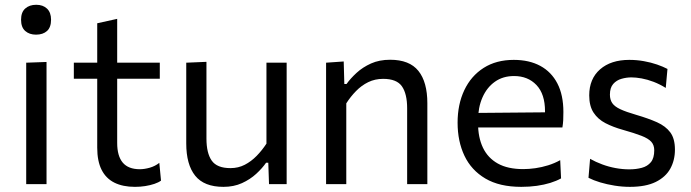

<svg xmlns="http://www.w3.org/2000/svg" viewBox="-20 -752 2821 784"><path d="M87 0Q87 -55.5 87 -106.5Q87 -157.5 87 -219V-269Q87 -313.5 87 -351.2Q87 -389 87 -424.2Q87 -459.5 87 -496L170 -499Q170 -462 170 -426.2Q170 -390.5 170 -352.2Q170 -314 170 -269V-219Q170 -157.5 170 -106.5Q170 -55.5 170 0ZM127 -610.5Q100 -610.5 83 -625.5Q66 -640.5 66 -671.5Q66 -702 83 -717.2Q100 -732.5 128 -732.5Q155.5 -732.5 172 -716.8Q188.5 -701 188.5 -671.5Q188.5 -640.5 172 -625.5Q155.5 -610.5 127 -610.5Z M531 11Q481.5 11 447 -6.2Q412.5 -23.5 394.8 -58.8Q377 -94 377 -149Q377 -192.5 377 -235.2Q377 -278 377 -319.2Q377 -360.5 377 -398.8Q377 -437 377 -472Q377 -523 377 -566.5Q377 -610 377 -657L458.5 -675Q458.5 -638 458.5 -606.5Q458.5 -575 458.5 -543Q458.5 -511 458.5 -472V-168.5Q458.5 -115 481.2 -88Q504 -61 551 -61Q569.5 -61 591.5 -67.2Q613.5 -73.5 630.5 -87L637.5 -14.5Q627.5 -7 610.5 -1.2Q593.5 4.5 573 7.8Q552.5 11 531 11ZM281.5 -430.5V-496H632.5V-430.5Q582.5 -430.5 531.8 -430.5Q481 -430.5 433 -430.5H399Z M892.5 11Q813.5 11 777 -34.5Q740.5 -80 740.5 -166.5Q740.5 -199.5 740.5 -223.8Q740.5 -248 740.5 -271.5Q740.5 -316 740.5 -353.2Q740.5 -390.5 740.5 -425Q740.5 -459.5 740.5 -496L823 -499.5Q823 -444.5 823 -391.5Q823 -338.5 823 -280V-186Q823 -127 844.5 -96.2Q866 -65.5 921 -65.5Q953 -65.5 979.5 -79.2Q1006 -93 1028 -115.5Q1050 -138 1068 -165.5V-280Q1068 -338.5 1068 -390Q1068 -441.5 1068 -496H1150.5Q1150.5 -441.5 1150.5 -389Q1150.5 -336.5 1150.5 -271.5V-219Q1150.5 -157.5 1150.5 -106.5Q1150.5 -55.5 1150.5 0H1078.5L1075.5 -87.5H1066.5Q1051 -65 1026.2 -42.2Q1001.5 -19.5 968 -4.2Q934.5 11 892.5 11Z M1311.5 0Q1311.5 -55.5 1311.5 -106.5Q1311.5 -157.5 1311.5 -219V-269Q1311.5 -324 1311.5 -381.5Q1311.5 -439 1311.5 -496L1383.5 -501L1386 -409H1395Q1411 -431.5 1436 -454.5Q1461 -477.5 1495 -492.8Q1529 -508 1573 -508Q1652 -508 1688.5 -462.5Q1725 -417 1725 -330.5Q1725 -298 1725 -273Q1725 -248 1725 -219Q1725 -160 1725 -107.8Q1725 -55.5 1725 0H1642.5Q1642.5 -55.5 1642.5 -107.2Q1642.5 -159 1642.5 -215.5V-309.5Q1642.5 -369 1621.2 -399.5Q1600 -430 1544.5 -430Q1511 -430 1483.5 -416.5Q1456 -403 1433.8 -380.2Q1411.5 -357.5 1394 -330V-215.5Q1394 -157 1394 -106.2Q1394 -55.5 1394 0Z M2108.5 11Q2019.5 11 1962 -23Q1904.5 -57 1876.5 -116Q1848.5 -175 1848.5 -251Q1848.5 -326 1876 -384Q1903.5 -442 1955 -474.8Q2006.5 -507.5 2078 -507.5Q2141 -507.5 2186.2 -483Q2231.5 -458.5 2256 -411.2Q2280.5 -364 2280.5 -294.5Q2280.5 -276 2279.8 -261.2Q2279 -246.5 2276.5 -231.5L2204 -268Q2205 -276 2205.2 -283.2Q2205.5 -290.5 2205.5 -297.5Q2205.5 -368 2170.5 -404.8Q2135.5 -441.5 2079 -441.5Q2033.5 -441.5 2000.8 -418.2Q1968 -395 1950 -354Q1932 -313 1932 -260.5V-249Q1932 -191 1952 -149Q1972 -107 2012.8 -84.2Q2053.5 -61.5 2116.5 -61.5Q2140 -61.5 2166.2 -65.2Q2192.5 -69 2218.2 -77Q2244 -85 2267.5 -98L2271 -23.5Q2252 -13 2227 -5.2Q2202 2.5 2172 6.8Q2142 11 2108.5 11ZM1883 -231.5V-290.5L2226 -293.5L2276.5 -274.5V-231.5Z M2552 11Q2521 11 2489.8 6Q2458.5 1 2431 -7.2Q2403.5 -15.5 2383 -26L2389.5 -103.5Q2412.5 -90.5 2438.8 -80.8Q2465 -71 2493.2 -65.8Q2521.5 -60.5 2550 -60.5Q2577.5 -60.5 2600.8 -66.8Q2624 -73 2637.8 -89.8Q2651.5 -106.5 2651.5 -138.5Q2651.5 -159.5 2639.5 -173Q2627.5 -186.5 2599.2 -197.5Q2571 -208.5 2523 -222Q2483.5 -233 2452.5 -249Q2421.5 -265 2403.8 -292Q2386 -319 2386 -362.5Q2386 -430 2430.2 -468.8Q2474.5 -507.5 2549.5 -507.5Q2580.5 -507.5 2609.5 -502.2Q2638.5 -497 2663 -488.5Q2687.5 -480 2705.5 -470.5L2698.5 -393Q2674.5 -408 2649 -417.8Q2623.5 -427.5 2600 -431.8Q2576.5 -436 2558.5 -436Q2538 -436 2517.8 -430.2Q2497.5 -424.5 2484 -409.2Q2470.5 -394 2470.5 -365.5Q2470.5 -345 2480 -331Q2489.5 -317 2513 -306Q2536.5 -295 2578 -283Q2627.5 -268.5 2662.8 -252.8Q2698 -237 2717 -211.5Q2736 -186 2736 -141Q2736 -97.5 2717 -63.2Q2698 -29 2657.5 -9Q2617 11 2552 11Z"/></svg>

Font: Commissioner Thin
Style: Regular
Weight: 400
Version: Version 1.000